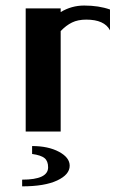

<svg xmlns="http://www.w3.org/2000/svg" viewBox="-20 -470 416 686"><path d="M59.1 0ZM94.7 51.8Q152.3 51.8 190.7 72.3Q229 92.8 229 122.1Q229 153.8 184.3 174.8Q139.6 195.8 59.1 195.8V171.9Q151.9 171.9 151.9 127.9Q151.9 105.5 139.2 95Q126.5 84.5 94.7 80.1ZM373 -361.8Q353 -399.9 288.1 -399.9Q258.3 -399.9 237.3 -389.6Q216.3 -379.4 196.8 -358.9V0H71.8V-439.9H196.8V-426.8Q235.4 -450.2 280.8 -450.2Q333 -450.2 373 -436Z"/></svg>

Font: Pfennig
Style: Bold
Weight: 700
Version: Version 20120410 ; ttfautohint (v0.8)